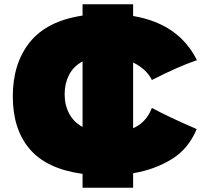

<svg xmlns="http://www.w3.org/2000/svg" viewBox="-20 -812 943 900"><path d="M604 -211Q665 -237 692 -306Q774 -262 902 -207Q864 -115 785 -66Q706 -17 604 0V68H367V3Q199 -20 119.5 -113Q40 -206 40 -360Q40 -515 120 -614.5Q200 -714 367 -739V-792H604V-737Q818 -701 903 -530Q813 -499 692 -437Q667 -488 604 -519ZM367 -217V-524Q324 -501 303.5 -460.5Q283 -420 283 -371Q283 -320 304 -280Q325 -240 367 -217Z"/></svg>

Font: Mantou Sans
Style: Regular
Weight: 400
Designer: Mant0u / artakana
Foundry: Mant0u / artakana
Version: Version 1.001;October 22, 2023;FontCreator 14.0.0.2901 64-bi